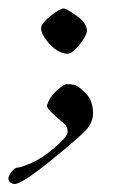

<svg xmlns="http://www.w3.org/2000/svg" viewBox="-30 -350 295 462"><path d="M193.8 -77.6Q193.8 -55.7 177.2 -37.4Q160.6 -19 91.6 36.9Q22.5 92.8 4.9 92.8Q0.5 92.8 -4.6 89.4Q-9.8 85.9 -9.8 79.6Q-9.8 73.7 -2.2 63.5Q5.4 53.2 12.7 53.2Q20 53.2 45.9 42Q71.8 30.8 102.3 4.6Q132.8 -21.5 132.8 -33Q132.8 -44.4 125.5 -51.3Q104.5 -69.3 92.8 -80.6Q81.1 -91.8 83.5 -97.7Q89.8 -117.2 106.7 -132.3Q123.5 -147.5 131.6 -147.5Q139.6 -147.5 148.7 -145.8Q157.7 -144 175.8 -126.2Q193.8 -108.4 193.8 -77.6ZM179.2 -275.9Q179.2 -265.1 161.6 -242.9Q144 -220.7 132.3 -220.7Q120.6 -220.7 106.9 -229Q93.3 -237.3 81.1 -253.9Q68.8 -270.5 68.8 -282Q68.8 -293.5 91.6 -311.5Q114.3 -329.6 123 -329.6Q129.9 -329.6 154.5 -312Q179.2 -294.4 179.2 -275.9Z"/></svg>

Font: Eadui
Style: Medium
Weight: 500
Designer: Peter S. Baker
Version: Version 1.1